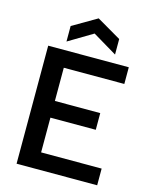

<svg xmlns="http://www.w3.org/2000/svg" viewBox="-134 -1013 873 1100"><g transform="rotate(15 302.5 -463.0)"><path d="M456 -750 312 -836 168 -750V-842L312 -926L456 -842ZM551 -601H192V-404H461V-305H192V-99H551V0H73V-700H551Z"/></g></svg>

Font: Albert Sans SemiBold
Style: Regular
Weight: 600
Designer: Andreas Rasmussen
Foundry: a.Foundry
Version: Version 1.025